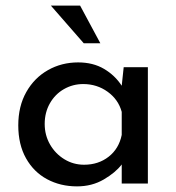

<svg xmlns="http://www.w3.org/2000/svg" viewBox="-20 -653 627 683"><path d="M506 -414V0H413V-68Q391 -39 349 -14.5Q307 10 254 10Q195 10 147.5 -15.5Q100 -41 72.5 -90Q45 -139 45 -207Q45 -275 73.5 -325.5Q102 -376 150.5 -403.5Q199 -431 258 -431Q311 -431 350 -408Q389 -385 413 -348L420 -414ZM413 -173V-255Q401 -299 363 -326.5Q325 -354 276 -354Q239 -354 207.5 -336Q176 -318 157.5 -285.5Q139 -253 139 -212Q139 -172 158 -139Q177 -106 209 -86.5Q241 -67 279 -67Q330 -67 366.5 -95.5Q403 -124 413 -173ZM265 -633 337 -499H278L161 -633Z"/></svg>

Font: Josefin Sans
Style: Regular
Weight: 400
Designer: Santiago Orozco
Foundry: Typemade
Version: Version 2.000